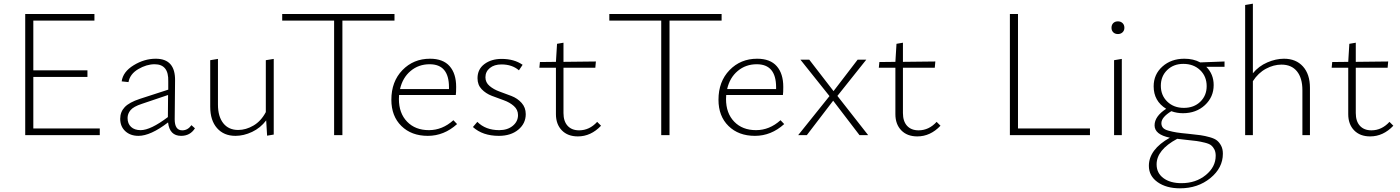

<svg xmlns="http://www.w3.org/2000/svg" viewBox="-20 -734 7603 1043"><path d="M161 -36H522V0H117V-658H493V-622H161V-352H455V-316H161Z M1020 -54 1039 -37Q1013 4 964 4Q901 4 893 -69Q798 4 732 4Q688 4 660.5 -21.5Q633 -47 633 -89Q633 -126 657.5 -152Q682 -178 740 -197L894 -247V-292Q897 -385 820 -385Q776 -385 731 -358.5Q686 -332 678 -288L641 -292Q648 -344 706 -379.5Q764 -415 826 -415Q933 -415 931 -296L929 -86Q929 -26 970 -26Q1000 -26 1020 -54ZM673 -93Q673 -62 692 -44.5Q711 -27 744 -27Q798 -27 892 -98L893 -218L751 -170Q705 -155 689 -135.5Q673 -116 673 -93Z M1424 -407 1467 -414V-3L1431 3L1426 -80Q1395 -39 1349.5 -17.5Q1304 4 1259 4Q1196 4 1159 -38Q1122 -80 1122 -154V-407L1164 -414V-166Q1164 -101 1193 -64.5Q1222 -28 1274 -28Q1316 -28 1357 -52Q1398 -76 1424 -125Z M2123 -658V-622H1840V0H1795V-622H1513V-658Z M2443 -81 2463 -60Q2392 4 2304 4Q2215 4 2160.5 -49.5Q2106 -103 2106 -192Q2106 -291 2166 -353Q2226 -415 2316 -415Q2387 -415 2422.5 -374.5Q2458 -334 2458 -262Q2458 -231 2456 -218H2148Q2147 -211 2147 -196Q2147 -119 2191.5 -73Q2236 -27 2310 -27Q2383 -27 2443 -81ZM2314 -385Q2254 -385 2210.5 -348.5Q2167 -312 2153 -250H2419V-260Q2419 -385 2314 -385Z M2690 4Q2602 4 2549 -44L2573 -72Q2618 -27 2692 -27Q2737 -27 2765.5 -50.5Q2794 -74 2794 -109Q2794 -138 2771.5 -158Q2749 -178 2716.5 -189.5Q2684 -201 2651.5 -213.5Q2619 -226 2596.5 -249.5Q2574 -273 2574 -309Q2574 -358 2611.5 -386Q2649 -414 2705 -414Q2773 -414 2819 -382L2799 -352Q2762 -384 2704 -384Q2665 -384 2641 -364.5Q2617 -345 2617 -314Q2617 -286 2639.5 -267Q2662 -248 2694 -236.5Q2726 -225 2758.5 -212.5Q2791 -200 2813.5 -175Q2836 -150 2836 -114Q2836 -63 2795.5 -29.5Q2755 4 2690 4Z M3224 -72 3245 -51Q3190 7 3119 7Q3064 7 3032 -26Q3000 -59 3000 -114V-366H2910L2913 -397L3000 -398L3006 -496L3041 -502V-398L3217 -400L3214 -366H3041V-120Q3041 -75 3063.5 -50.5Q3086 -26 3126 -26Q3182 -26 3224 -72Z M3900 -658V-622H3617V0H3572V-622H3290V-658Z M4220 -81 4240 -60Q4169 4 4081 4Q3992 4 3937.5 -49.5Q3883 -103 3883 -192Q3883 -291 3943 -353Q4003 -415 4093 -415Q4164 -415 4199.5 -374.5Q4235 -334 4235 -262Q4235 -231 4233 -218H3925Q3924 -211 3924 -196Q3924 -119 3968.5 -73Q4013 -27 4087 -27Q4160 -27 4220 -81ZM4091 -385Q4031 -385 3987.5 -348.5Q3944 -312 3930 -250H4196V-260Q4196 -385 4091 -385Z M4696 0H4649L4506 -187L4363 0H4316L4486 -212L4328 -410H4376L4508 -239L4639 -410H4686L4529 -213Z M5068 -72 5089 -51Q5034 7 4963 7Q4908 7 4876 -26Q4844 -59 4844 -114V-366H4754L4757 -397L4844 -398L4850 -496L4885 -502V-398L5061 -400L5058 -366H4885V-120Q4885 -75 4907.5 -50.5Q4930 -26 4970 -26Q5026 -26 5068 -72Z M5510 -36H5901V0H5466V-658H5510Z M6053 -549Q6037 -549 6027.5 -558.5Q6018 -568 6018 -583Q6018 -599 6027.5 -608.5Q6037 -618 6053 -618Q6068 -618 6078 -608.5Q6088 -599 6088 -583Q6088 -568 6078 -558.5Q6068 -549 6053 -549ZM6032 0V-407L6074 -414V0Z M6632 -400V-371H6533Q6573 -331 6573 -272Q6573 -207 6525.5 -163Q6478 -119 6406 -119Q6373 -119 6343 -130Q6289 -97 6289 -65Q6289 -50 6297.5 -40Q6306 -30 6328 -24Q6350 -18 6372 -14.5Q6394 -11 6437 -7Q6478 -3 6502 0.5Q6526 4 6552.5 11.5Q6579 19 6592 30Q6605 41 6614 58.5Q6623 76 6623 101Q6623 178 6555 233.5Q6487 289 6390 289Q6316 289 6268.5 255.5Q6221 222 6221 167Q6221 78 6335 14Q6252 -3 6252 -53Q6252 -102 6315 -143Q6247 -185 6247 -265Q6247 -330 6294.5 -372.5Q6342 -415 6414 -415Q6463 -415 6500 -395ZM6535 -266Q6535 -319 6499.5 -353Q6464 -387 6408 -387Q6355 -387 6320.5 -353.5Q6286 -320 6286 -268Q6286 -216 6321 -182Q6356 -148 6411 -148Q6466 -148 6500.5 -181.5Q6535 -215 6535 -266ZM6584 112Q6584 92 6577 78Q6570 64 6559.5 55.5Q6549 47 6525 41Q6501 35 6480 32Q6459 29 6418 25Q6403 24 6375 20Q6263 80 6263 159Q6263 206 6300 233.5Q6337 261 6398 261Q6476 261 6530 217Q6584 173 6584 112Z M6955 -415Q7020 -415 7058 -373Q7096 -331 7096 -257V0H7055V-244Q7055 -310 7025.5 -346.5Q6996 -383 6941 -383Q6899 -383 6857 -360.5Q6815 -338 6786 -293V0H6744V-707L6786 -714V-336Q6818 -375 6864.5 -395Q6911 -415 6955 -415Z M7528 -72 7549 -51Q7494 7 7423 7Q7368 7 7336 -26Q7304 -59 7304 -114V-366H7214L7217 -397L7304 -398L7310 -496L7345 -502V-398L7521 -400L7518 -366H7345V-120Q7345 -75 7367.5 -50.5Q7390 -26 7430 -26Q7486 -26 7528 -72Z"/></svg>

Font: EauTestText Light
Style: Regular
Weight: 300
Designer: Christian Thalmann (Catharsis Fonts)
Version: Version 0.001;PS 000.001;hotconv 1.0.88;makeotf.lib2.5.64775